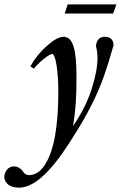

<svg xmlns="http://www.w3.org/2000/svg" viewBox="-110 -594 556 883"><path d="M187.5 -531.7 201.2 -573.7H425.3L410.2 -531.7ZM-22 269Q-41.5 269 -55.9 263.7Q-70.3 258.3 -77.4 250Q-84.5 241.7 -87.4 234.1Q-90.3 226.6 -90.3 219.7Q-90.3 203.6 -78.6 187.5Q-66.9 171.4 -44.4 171.4Q-32.7 171.4 -21.5 178.2Q-10.3 185.1 -4.9 193.8Q6.3 211.4 22.5 211.4Q66.9 211.4 97.9 161.9Q128.9 112.3 143.6 27.8Q158.2 -56.6 158.2 -168.9Q158.2 -244.1 149.9 -294.9Q141.6 -345.7 129.9 -345.7Q121.1 -345.7 96.2 -326.9Q71.3 -308.1 45.4 -278.3L29.8 -288.6Q59.1 -342.3 106 -383.5Q152.8 -424.8 182.6 -424.8Q213.9 -424.8 228 -381.1Q242.2 -337.4 241.7 -239.7Q242.7 -106.4 225.6 -14.2Q283.7 -97.7 311 -183.3Q338.4 -269 338.4 -327.1Q338.4 -356 331.1 -382.8Q334 -404.3 344 -414.6Q354 -424.8 373.5 -424.8Q391.1 -424.8 401.6 -414.8Q412.1 -404.8 412.1 -385.7Q389.6 -304.7 367.4 -242.4Q345.2 -180.2 317.9 -125.2Q290.5 -70.3 268.3 -32.7Q246.1 4.9 207.5 65.4Q76.7 269 -22 269Z"/></svg>

Font: Elstob 18pt SemiBold
Style: Italic
Weight: 600
Italic angle: -20°
Designer: Peter S. Baker
Version: Version 1.015